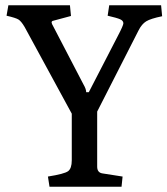

<svg xmlns="http://www.w3.org/2000/svg" viewBox="-20 -713 639 733"><path d="M319 -361 430 -576Q451 -616 451 -624Q451 -634 438.5 -639.5Q426 -645 391 -653L397 -693H595L599 -651Q555 -642 538 -631.5Q521 -621 509 -597L351 -287V-77Q351 -54 371 -51L448 -39L444 0H169L163 -39Q226 -49 240 -59.5Q254 -70 254 -101V-279L74 -610Q61 -632 50.5 -638.5Q40 -645 5 -653L12 -693H247L251 -652L184 -634Q177 -633 177 -627Q177 -623 184 -611L299 -390Q309 -373 309 -361Z"/></svg>

Font: Poly
Style: Regular
Weight: 400
Designer: Jos Nicols Silva Schwarzenberg
Foundry: Jose Nicolas Silva Schwarzenberg
Version: Version 1.001